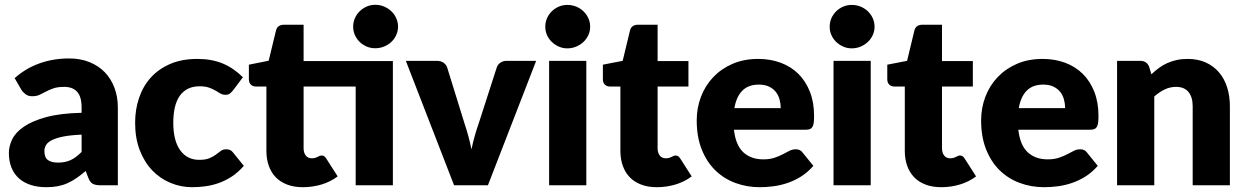

<svg xmlns="http://www.w3.org/2000/svg" viewBox="-20 -772 5192 800"><path d="M320 -211Q273.5 -209 243.5 -203Q213.5 -197 196 -188Q178.5 -179 171.8 -167.5Q165 -156 165 -142.5Q165 -116 179.5 -105.2Q194 -94.5 222 -94.5Q252 -94.5 274.5 -105Q297 -115.5 320 -139ZM41 -446.5Q88 -488 145.2 -508.2Q202.5 -528.5 268 -528.5Q315 -528.5 352.8 -513.2Q390.5 -498 416.8 -470.8Q443 -443.5 457 -406Q471 -368.5 471 -324V0H400Q378 0 366.8 -6Q355.5 -12 348 -31L337 -59.5Q317.5 -43 299.5 -30.5Q281.5 -18 262.2 -9.2Q243 -0.5 221.2 3.8Q199.5 8 173 8Q137.5 8 108.5 -1.2Q79.5 -10.5 59.2 -28.5Q39 -46.5 28 -73.2Q17 -100 17 -135Q17 -163 31 -191.8Q45 -220.5 79.5 -244.2Q114 -268 172.5 -284Q231 -300 320 -302V-324Q320 -369.5 301.2 -389.8Q282.5 -410 248 -410Q220.5 -410 203 -404Q185.5 -398 171.8 -390.5Q158 -383 145 -377Q132 -371 114 -371Q98 -371 87 -379Q76 -387 69 -398Z M951 -395.5Q944 -387 937.5 -382Q931 -377 919 -377Q907.5 -377 898.2 -382.5Q889 -388 877.5 -394.8Q866 -401.5 850.5 -407Q835 -412.5 812 -412.5Q783.5 -412.5 762.8 -402Q742 -391.5 728.5 -372Q715 -352.5 708.5 -324.2Q702 -296 702 -260.5Q702 -186 730.8 -146Q759.5 -106 810 -106Q837 -106 852.8 -112.8Q868.5 -119.5 879.5 -127.8Q890.5 -136 899.8 -143Q909 -150 923 -150Q941.5 -150 951 -136.5L996 -81Q972 -53.5 945.5 -36.2Q919 -19 891.2 -9.2Q863.5 0.5 835.5 4.2Q807.5 8 781 8Q733.5 8 690.2 -10Q647 -28 614.2 -62.2Q581.5 -96.5 562.2 -146.5Q543 -196.5 543 -260.5Q543 -316.5 559.8 -365.2Q576.5 -414 609.2 -449.8Q642 -485.5 690.2 -506Q738.5 -526.5 802 -526.5Q863 -526.5 909 -507Q955 -487.5 992 -450Z M1617 0H1462V-411.5H1245V-154Q1245 -136 1253.8 -124.2Q1262.5 -112.5 1279 -112.5Q1287.5 -112.5 1293.2 -114.2Q1299 -116 1303.2 -118.2Q1307.5 -120.5 1311.2 -122.2Q1315 -124 1320 -124Q1327 -124 1331.2 -120.8Q1335.5 -117.5 1340 -110.5L1387 -37Q1357 -14.5 1319.5 -3.2Q1282 8 1242 8Q1205 8 1176.8 -2.8Q1148.5 -13.5 1129.2 -33.2Q1110 -53 1100 -81Q1090 -109 1090 -143.5V-411.5H1046Q1034 -411.5 1025.5 -419.2Q1017 -427 1017 -442V-502.5L1099.5 -519L1130 -645Q1136 -669 1164 -669H1245V-517.5H1617ZM1638.5 -661Q1638.5 -642.5 1631 -626Q1623.5 -609.5 1610.5 -597.2Q1597.5 -585 1580.2 -578Q1563 -571 1543.5 -571Q1524.5 -571 1508 -578Q1491.5 -585 1478.8 -597.2Q1466 -609.5 1458.8 -626Q1451.5 -642.5 1451.5 -661Q1451.5 -679.5 1458.8 -696.2Q1466 -713 1478.8 -725.2Q1491.5 -737.5 1508 -744.8Q1524.5 -752 1543.5 -752Q1563 -752 1580.2 -744.8Q1597.5 -737.5 1610.5 -725.2Q1623.5 -713 1631 -696.2Q1638.5 -679.5 1638.5 -661Z M2214 -518.5 2013 0H1872L1671 -518.5H1800Q1816.5 -518.5 1827.8 -510.8Q1839 -503 1843 -491.5L1915 -259Q1924.5 -230.5 1931.8 -203.5Q1939 -176.5 1944.5 -149.5Q1955.5 -203.5 1975 -259L2050 -491.5Q2054 -503 2065 -510.8Q2076 -518.5 2091 -518.5Z M2423 -518.5V0H2268V-518.5ZM2439 -660.5Q2439 -642 2431.5 -625.8Q2424 -609.5 2411 -597.2Q2398 -585 2380.8 -577.8Q2363.5 -570.5 2344 -570.5Q2325 -570.5 2308.5 -577.8Q2292 -585 2279.2 -597.2Q2266.5 -609.5 2259.2 -625.8Q2252 -642 2252 -660.5Q2252 -679.5 2259.2 -696Q2266.5 -712.5 2279.2 -725Q2292 -737.5 2308.5 -744.5Q2325 -751.5 2344 -751.5Q2363.5 -751.5 2380.8 -744.5Q2398 -737.5 2411 -725Q2424 -712.5 2431.5 -696Q2439 -679.5 2439 -660.5Z M2717 8Q2680 8 2651.8 -2.8Q2623.5 -13.5 2604.2 -33.2Q2585 -53 2575 -81Q2565 -109 2565 -143.5V-411.5H2521Q2509 -411.5 2500.5 -419.2Q2492 -427 2492 -442V-502.5L2574.5 -518.5L2605 -645Q2611 -669 2639 -669H2720V-517.5H2848.5V-411.5H2720V-154Q2720 -136 2728.8 -124.2Q2737.5 -112.5 2754 -112.5Q2762.5 -112.5 2768.2 -114.2Q2774 -116 2778.2 -118.2Q2782.5 -120.5 2786.2 -122.2Q2790 -124 2795 -124Q2802 -124 2806.2 -120.8Q2810.5 -117.5 2815 -110.5L2862 -37Q2832 -14.5 2794.5 -3.2Q2757 8 2717 8Z M3233 -321.5Q3233 -340 3228.2 -357.5Q3223.5 -375 3212.8 -388.8Q3202 -402.5 3184.5 -411Q3167 -419.5 3142 -419.5Q3098 -419.5 3073 -394.2Q3048 -369 3040 -321.5ZM3038 -231.5Q3045.5 -166.5 3077.5 -137.2Q3109.5 -108 3160 -108Q3187 -108 3206.5 -114.5Q3226 -121 3241.2 -129Q3256.5 -137 3269.2 -143.5Q3282 -150 3296 -150Q3314.5 -150 3324 -136.5L3369 -81Q3345 -53.5 3317.2 -36.2Q3289.5 -19 3260.2 -9.2Q3231 0.5 3201.8 4.2Q3172.5 8 3146 8Q3091.5 8 3043.8 -9.8Q2996 -27.5 2960.2 -62.5Q2924.5 -97.5 2903.8 -149.5Q2883 -201.5 2883 -270.5Q2883 -322.5 2900.8 -369Q2918.5 -415.5 2951.8 -450.5Q2985 -485.5 3032.2 -506Q3079.5 -526.5 3139 -526.5Q3190.5 -526.5 3233.2 -510.5Q3276 -494.5 3306.8 -464Q3337.5 -433.5 3354.8 -389.2Q3372 -345 3372 -289Q3372 -271.5 3370.5 -260.5Q3369 -249.5 3365 -243Q3361 -236.5 3354.2 -234Q3347.5 -231.5 3337 -231.5Z M3608 -518.5V0H3453V-518.5ZM3624 -660.5Q3624 -642 3616.5 -625.8Q3609 -609.5 3596 -597.2Q3583 -585 3565.8 -577.8Q3548.5 -570.5 3529 -570.5Q3510 -570.5 3493.5 -577.8Q3477 -585 3464.2 -597.2Q3451.5 -609.5 3444.2 -625.8Q3437 -642 3437 -660.5Q3437 -679.5 3444.2 -696Q3451.5 -712.5 3464.2 -725Q3477 -737.5 3493.5 -744.5Q3510 -751.5 3529 -751.5Q3548.5 -751.5 3565.8 -744.5Q3583 -737.5 3596 -725Q3609 -712.5 3616.5 -696Q3624 -679.5 3624 -660.5Z M3902 8Q3865 8 3836.8 -2.8Q3808.5 -13.5 3789.2 -33.2Q3770 -53 3760 -81Q3750 -109 3750 -143.5V-411.5H3706Q3694 -411.5 3685.5 -419.2Q3677 -427 3677 -442V-502.5L3759.5 -518.5L3790 -645Q3796 -669 3824 -669H3905V-517.5H4033.5V-411.5H3905V-154Q3905 -136 3913.8 -124.2Q3922.5 -112.5 3939 -112.5Q3947.5 -112.5 3953.2 -114.2Q3959 -116 3963.2 -118.2Q3967.5 -120.5 3971.2 -122.2Q3975 -124 3980 -124Q3987 -124 3991.2 -120.8Q3995.5 -117.5 4000 -110.5L4047 -37Q4017 -14.5 3979.5 -3.2Q3942 8 3902 8Z M4418 -321.5Q4418 -340 4413.2 -357.5Q4408.5 -375 4397.8 -388.8Q4387 -402.5 4369.5 -411Q4352 -419.5 4327 -419.5Q4283 -419.5 4258 -394.2Q4233 -369 4225 -321.5ZM4223 -231.5Q4230.5 -166.5 4262.5 -137.2Q4294.5 -108 4345 -108Q4372 -108 4391.5 -114.5Q4411 -121 4426.2 -129Q4441.5 -137 4454.2 -143.5Q4467 -150 4481 -150Q4499.5 -150 4509 -136.5L4554 -81Q4530 -53.5 4502.2 -36.2Q4474.5 -19 4445.2 -9.2Q4416 0.5 4386.8 4.2Q4357.5 8 4331 8Q4276.5 8 4228.8 -9.8Q4181 -27.5 4145.2 -62.5Q4109.5 -97.5 4088.8 -149.5Q4068 -201.5 4068 -270.5Q4068 -322.5 4085.8 -369Q4103.5 -415.5 4136.8 -450.5Q4170 -485.5 4217.2 -506Q4264.5 -526.5 4324 -526.5Q4375.5 -526.5 4418.2 -510.5Q4461 -494.5 4491.8 -464Q4522.5 -433.5 4539.8 -389.2Q4557 -345 4557 -289Q4557 -271.5 4555.5 -260.5Q4554 -249.5 4550 -243Q4546 -236.5 4539.2 -234Q4532.5 -231.5 4522 -231.5Z M4777.5 -462.5Q4792.5 -476.5 4808.5 -488.5Q4824.5 -500.5 4842.8 -508.8Q4861 -517 4882.2 -521.8Q4903.5 -526.5 4928.5 -526.5Q4971 -526.5 5003.8 -511.8Q5036.5 -497 5059 -470.8Q5081.5 -444.5 5093 -408.2Q5104.5 -372 5104.5 -329.5V0H4949.5V-329.5Q4949.5 -367.5 4932 -388.8Q4914.5 -410 4880.5 -410Q4855 -410 4832.8 -399.2Q4810.5 -388.5 4789.5 -370V0H4634.5V-518.5H4730.5Q4759.5 -518.5 4768.5 -492.5Z"/></svg>

Font: Lato ExtraBold
Style: Regular
Weight: 800
Designer: Lukasz Dziedzic with Adam Twardoch and Botio Nikoltchev
Foundry: tyPoland Lukasz Dziedzic
Version: Version 2.015; 2015-08-06; http://www.latofonts.com/